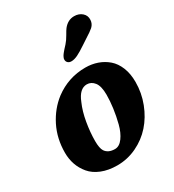

<svg xmlns="http://www.w3.org/2000/svg" viewBox="-178 -817 845 935"><g transform="rotate(-30 244.0 -349.5)"><path d="M354 -574.2Q320.8 -551.8 300.8 -542.2Q280.8 -532.7 265.1 -532.7Q252.4 -532.7 245.1 -539.8Q237.8 -546.9 238.3 -557.6Q238.3 -560.5 239 -563.5Q239.7 -566.4 241.5 -569.8Q243.2 -573.2 244.4 -575.7Q245.6 -578.1 248.5 -582Q251.5 -585.9 253.2 -588.1Q254.9 -590.3 259 -595Q263.2 -599.6 265.1 -602.1Q267.1 -604.5 272.5 -610.1Q277.8 -615.7 280.3 -618.7Q293.5 -633.3 306.2 -655.8Q318.8 -678.2 324.7 -685.5Q349.6 -716.8 384.8 -716.8Q411.6 -716.8 429.2 -701.2Q446.8 -685.5 445.3 -661.6Q444.3 -640.1 428.2 -625Q420.4 -618.2 409.7 -610.8Q398.9 -603.5 381.8 -592.5Q364.7 -581.5 354 -574.2ZM14.2 -162.6Q14.2 -242.2 47.1 -307.9Q80.1 -373.5 134.8 -415.5Q211.4 -472.7 307.1 -472.7Q342.8 -472.7 374.3 -461.7Q405.8 -450.7 430.7 -429.2Q455.6 -407.7 470 -372.1Q484.4 -336.4 484.4 -290.5Q484.4 -228.5 462.4 -171.6Q440.4 -114.7 403.3 -73Q366.2 -31.2 314.5 -6.6Q262.7 18.1 205.6 18.1Q155.8 18.1 117.7 2.7Q79.6 -12.7 57.6 -39.1Q35.6 -65.4 24.9 -96.4Q14.2 -127.4 14.2 -162.6ZM234.9 -56.6Q259.8 -56.6 279.5 -83.5Q299.3 -110.4 309.8 -151.1Q320.3 -191.9 325.7 -232.2Q331.1 -272.5 331.1 -306.6Q331.1 -355 314.2 -376.7Q297.4 -398.4 272.5 -398.4Q231 -398.4 207 -337.4Q188.5 -295.9 179.2 -241.5Q169.9 -187 169.9 -138.7Q169.9 -98.6 180.7 -81.5Q197.3 -56.6 234.9 -56.6Z"/></g></svg>

Font: Cooper*
Style: Bold Italic
Weight: 700
Italic angle: -7°
Designer: Owen Earl
Foundry: indestructible type*
Version: Version 0.001